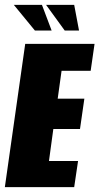

<svg xmlns="http://www.w3.org/2000/svg" viewBox="-30 -772 410 792"><path d="M-10 0 74 -591H360L344 -480H224L208 -365H318L300 -240H190L172 -108H292L276 0ZM296 -646H237L160 -752H276ZM183 -646H114L27 -752H143Z"/></svg>

Font: Alumni Sans Black
Style: Italic
Weight: 900
Italic angle: -8°
Version: Version 1.016